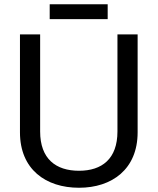

<svg xmlns="http://www.w3.org/2000/svg" viewBox="-20 -868 742 904"><path d="M487 -778V-848H214V-778ZM352 16C507 16 628 -71 628 -245V-706H533V-249C533 -120 460 -64 352 -64C243 -64 169 -120 169 -249V-706H74V-245C74 -71 195 16 352 16Z"/></svg>

Font: Alpha Lyrae Medium
Style: Regular
Weight: 500
Designer: Nikolay Petroussenko, Plamen Motev
Foundry: Fontfabric LLC
Version: Version 1.000;hotconv 1.0.109;makeotfexe 2.5.65596